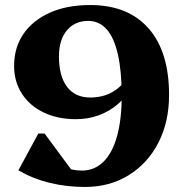

<svg xmlns="http://www.w3.org/2000/svg" viewBox="-20 -726 727 762"><path d="M338 -706Q488 -706 569.5 -613.5Q651 -521 651 -349Q651 -242 608.5 -159.5Q566 -77 490.5 -30.5Q415 16 317 16Q243 16 176.5 -0.5Q110 -17 53 -50L132 -196H157L290 -16L167 -26L162 -116Q223 -49 305 -49Q355 -49 390.5 -84Q426 -119 444.5 -185.5Q463 -252 463 -345Q463 -443 448 -509.5Q433 -576 403.5 -609.5Q374 -643 330 -643Q277 -643 245.5 -605.5Q214 -568 214 -502Q214 -424 246 -381.5Q278 -339 338 -339Q386 -339 423 -359Q460 -379 489 -421L502 -381Q481 -341 447.5 -312.5Q414 -284 372 -268.5Q330 -253 281 -253Q209 -253 153.5 -279.5Q98 -306 67 -354Q36 -402 36 -464Q36 -538 73.5 -592Q111 -646 178.5 -676Q246 -706 338 -706Z"/></svg>

Font: Platypi Light
Style: Bold
Weight: 700
Version: Version 1.200